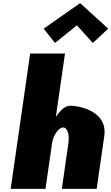

<svg xmlns="http://www.w3.org/2000/svg" viewBox="-20 -1200 708 1220"><path d="M257.6 -1018 329.5 -927 468.6 -1039 569.7 -927 667.8 -1018 488.9 -1180ZM47.8 0H269.1L310.8 -290C318.2 -341 352.7 -390 380.6 -390C410.7 -390 422.1 -341 414.7 -290L372.9 0H594.2L642.9 -338C663.5 -481 506.5 -528 423.7 -528C394.2 -528 363.1 -499 336.3 -459H335.2L393 -860H171.7Z"/></svg>

Font: Blink
Style: WideObl
Weight: 400
Designer: Mew Too
Foundry: Cannot Into Space Fonts
Version: Version 001.000